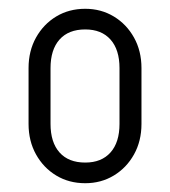

<svg xmlns="http://www.w3.org/2000/svg" viewBox="-20 -735 387 437"><path d="M252 -452V-581H302V-452ZM45 -452V-581H95V-452ZM172 -668V-715H175V-668ZM172 -318V-365H175V-318ZM45 -580Q45 -619 62 -649.5Q79 -680 108 -697.5Q137 -715 174 -715V-668Q136 -668 115.5 -645Q95 -622 95 -580ZM302 -580H252Q252 -622 231.5 -645Q211 -668 174 -668V-715Q210 -715 239 -697.5Q268 -680 285 -649.5Q302 -619 302 -580ZM45 -453H95Q95 -411 115.5 -388Q136 -365 174 -365V-318Q137 -318 108 -335.5Q79 -353 62 -383.5Q45 -414 45 -453ZM302 -453Q302 -414 285 -383.5Q268 -353 239 -335.5Q210 -318 174 -318V-365Q211 -365 231.5 -388Q252 -411 252 -453Z"/></svg>

Font: Akshar Light
Style: Regular
Weight: 300
Designer: Tall Chai
Foundry: Tall Chai
Version: Version 1.100